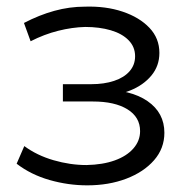

<svg xmlns="http://www.w3.org/2000/svg" viewBox="-20 -551 574 577"><path d="M242 6Q307 6 359.5 -14Q412 -34 443 -69.5Q474 -105 474 -152Q474 -212 423.5 -247Q373 -282 283 -282L280 -263Q331 -263 371 -279Q411 -295 435 -324Q459 -353 459 -392Q459 -436 429 -467.5Q399 -499 348.5 -516Q298 -533 235 -531Q189 -531 143.5 -518.5Q98 -506 52 -482L72 -427Q113 -448 155 -458.5Q197 -469 236 -470Q279 -470 313 -460Q347 -450 366.5 -430Q386 -410 386 -382Q386 -356 369.5 -337Q353 -318 323 -308Q293 -298 254 -298H169V-246H259Q325 -246 363 -222.5Q401 -199 401 -157Q401 -128 381 -105Q361 -82 325 -69Q289 -56 240 -55Q191 -55 141 -69.5Q91 -84 53 -112L30 -59Q73 -26 129 -10Q185 6 242 6Z"/></svg>

Font: MOST Montserrat
Style: Regular
Weight: 400
Designer: Julieta Ulanovsky
Foundry: Julieta Ulanovsky
Version: Version 8.000;March 11, 2024;FontCreator 15.0.0.2926 64-bit